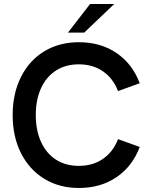

<svg xmlns="http://www.w3.org/2000/svg" viewBox="-20 -921 748 955"><path d="M43 -349Q43 -456 84.5 -538.5Q126 -621 200.5 -666Q275 -711 372 -711Q481 -711 560 -657Q639 -603 675 -507L567 -468Q543 -531 492.5 -566Q442 -601 372 -601Q307 -601 259 -570.5Q211 -540 184.5 -483Q158 -426 158 -349Q158 -272 184.5 -214.5Q211 -157 259 -126.5Q307 -96 372 -96Q442 -96 492.5 -131Q543 -166 567 -229L675 -190Q639 -94 560 -40Q481 14 372 14Q275 14 200.5 -31.5Q126 -77 84.5 -159Q43 -241 43 -349ZM428 -901H548L399 -759H318Z"/></svg>

Font: Hanken Grotesk SemiBold
Style: Regular
Weight: 600
Designer: Alfredo Marco Pradil
Foundry: Hanken Design Co.
Version: Version 3.014